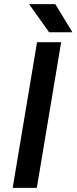

<svg xmlns="http://www.w3.org/2000/svg" viewBox="-20 -903 368 923"><path d="M41 0 158 -700H274L157 0ZM216 -748 120 -883H246L328 -748Z"/></svg>

Font: Figtree SemiBold
Style: Italic
Weight: 600
Italic angle: -9.5°
Foundry: Erik Kennedy
Version: Version 2.001;gftools[0.9.30]